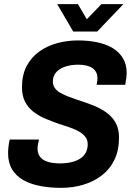

<svg xmlns="http://www.w3.org/2000/svg" viewBox="-20 -894 641 926"><path d="M275 12Q220 12 173.5 3Q127 -6 92.5 -25.5Q58 -45 38.5 -77Q19 -109 19 -155Q19 -170 21 -187.5Q23 -205 27 -221H168Q165 -208 163 -197Q161 -186 161 -178Q161 -154 173.5 -137.5Q186 -121 210.5 -113.5Q235 -106 269 -106Q300 -106 325 -112Q350 -118 367.5 -129.5Q385 -141 394 -158.5Q403 -176 403 -199Q403 -219 391.5 -234Q380 -249 360.5 -260Q341 -271 316 -279.5Q291 -288 263 -297Q232 -308 200.5 -321Q169 -334 142.5 -354Q116 -374 101 -403Q86 -432 86 -473Q86 -533 108.5 -575.5Q131 -618 169.5 -645.5Q208 -673 256 -686Q304 -699 356 -699Q406 -699 449 -690Q492 -681 523.5 -662Q555 -643 573 -613Q591 -583 591 -542Q591 -532 589.5 -519Q588 -506 584 -485H446Q449 -499 449.5 -506Q450 -513 450 -517Q450 -548 426.5 -565Q403 -582 357 -582Q322 -582 294 -572.5Q266 -563 250.5 -545Q235 -527 235 -501Q235 -483 244.5 -469.5Q254 -456 270.5 -446.5Q287 -437 309 -428.5Q331 -420 355 -412Q389 -401 423.5 -388Q458 -375 488 -355Q518 -335 536 -305Q554 -275 554 -231Q554 -169 532 -123.5Q510 -78 471 -48Q432 -18 381.5 -3Q331 12 275 12ZM575 -874 449 -742H333L256 -874H356L418 -768H367L469 -874Z"/></svg>

Font: Archivo SemiCondensed
Style: Bold Italic
Weight: 700
Width: 4
Italic angle: -10°
Designer: Hector Gatti
Foundry: Omnibus-Type
Version: Version 2.001